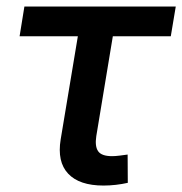

<svg xmlns="http://www.w3.org/2000/svg" viewBox="-20 -559 555 584"><path d="M294.9 5.4Q221.2 5.4 187.3 -30.8Q153.3 -66.9 164.6 -135.3L216.8 -448.7H39.6L54.2 -539.1H514.6L499.5 -448.7H323.2L272.9 -145Q268.1 -113.8 278.6 -98.9Q289.1 -84 320.8 -84Q330.6 -84 344 -85.7Q357.4 -87.4 368.2 -88.9L368.7 -2.9Q351.6 1 332.5 3.2Q313.5 5.4 294.9 5.4Z"/></svg>

Font: Inter 18pt Medium
Style: Italic
Weight: 500
Italic angle: -9.3988°
Designer: Rasmus Andersson
Foundry: rsms
Version: Version 4.001;git-66647c0bb